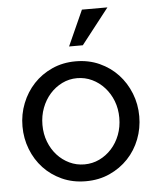

<svg xmlns="http://www.w3.org/2000/svg" viewBox="-54 -806 707 863"><g transform="rotate(-5 299.5 -375.0)"><path d="M299 10Q240 10 191.5 -12Q143 -34 108.5 -71Q74 -108 55 -157Q36 -206 36 -260Q36 -315 55.5 -364Q75 -413 109.5 -450Q144 -487 192.5 -509Q241 -531 299 -531Q358 -531 406.5 -509Q455 -487 489.5 -450Q524 -413 543.5 -364Q563 -315 563 -260Q563 -206 544 -157Q525 -108 490 -71Q455 -34 406.5 -12Q358 10 299 10ZM126 -259Q126 -218 139.5 -183Q153 -148 176.5 -122Q200 -96 231.5 -81Q263 -66 299 -66Q335 -66 366.5 -81Q398 -96 422 -122.5Q446 -149 459.5 -184.5Q473 -220 473 -261Q473 -302 459.5 -337Q446 -372 422 -398.5Q398 -425 366.5 -440Q335 -455 299 -455Q263 -455 231.5 -439.5Q200 -424 176.5 -397.5Q153 -371 139.5 -335.5Q126 -300 126 -259ZM338 -600H276L348 -760H463Z"/></g></svg>

Font: Rising Sun
Style: Regular
Weight: 400
Designer: Matt McInerney, Pablo Impallari, Rodrigo Fuenzalida (Raleway font), Stephen Hutchings (Greek), Cristiano Sobral (main ch
Foundry: The Rising Sun Project Authors
Version: Version 4.327; ttfautohint (v1.8.4.7-5d5b-dirty)